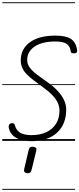

<svg xmlns="http://www.w3.org/2000/svg" viewBox="-25 -1246 702 1698"><path d="M253.5 2.5Q168 2.5 115 -28.8Q62 -60 52 -120.5Q50 -129.5 54.8 -140.8Q59.5 -152 73.5 -156Q85 -159 94.2 -155Q103.5 -151 106.5 -139Q116.5 -96 151.8 -73.5Q187 -51 253.5 -51Q329.5 -51 385 -77.2Q440.5 -103.5 470.8 -152Q501 -200.5 501 -267Q501 -303 485.8 -337Q470.5 -371 435.5 -407Q400.5 -443 342 -484.5Q303.5 -512.5 270 -537.8Q236.5 -563 211.5 -589Q186.5 -615 172.5 -644.8Q158.5 -674.5 158.5 -711Q158.5 -813.5 239.5 -872.2Q320.5 -931 463.5 -931Q554.5 -931 599.2 -903.8Q644 -876.5 656.5 -809Q658 -798.5 656.2 -788.8Q654.5 -779 642 -775.5Q630 -773 616.2 -775.8Q602.5 -778.5 601.5 -789.5Q597 -818 584.2 -838Q571.5 -858 543 -868.5Q514.5 -879 462 -879Q349 -879 282.2 -835Q215.5 -791 215.5 -715Q215.5 -679.5 237.2 -649.5Q259 -619.5 298.8 -589Q338.5 -558.5 392.5 -521Q444 -485 481.8 -445.5Q519.5 -406 540 -363.8Q560.5 -321.5 560.5 -276.5Q560.5 -211.5 539.5 -159.8Q518.5 -108 478.8 -71.8Q439 -35.5 382 -16.5Q325 2.5 253.5 2.5ZM253.5 2.5Q168 2.5 115 -28.8Q62 -60 52 -120.5Q50 -129.5 54.8 -140.8Q59.5 -152 73.5 -156Q85 -159 94.2 -155Q103.5 -151 106.5 -139Q116.5 -96 151.8 -73.5Q187 -51 253.5 -51Q329.5 -51 385 -77.2Q440.5 -103.5 470.8 -152Q501 -200.5 501 -267Q501 -303 485.8 -337Q470.5 -371 435.5 -407Q400.5 -443 342 -484.5Q303.5 -512.5 270 -537.8Q236.5 -563 211.5 -589Q186.5 -615 172.5 -644.8Q158.5 -674.5 158.5 -711Q158.5 -813.5 239.5 -872.2Q320.5 -931 463.5 -931Q554.5 -931 599.2 -903.8Q644 -876.5 656.5 -809Q658 -798.5 656.2 -788.8Q654.5 -779 642 -775.5Q630 -773 616.2 -775.8Q602.5 -778.5 601.5 -789.5Q597 -818 584.2 -838Q571.5 -858 543 -868.5Q514.5 -879 462 -879Q349 -879 282.2 -835Q215.5 -791 215.5 -715Q215.5 -679.5 237.2 -649.5Q259 -619.5 298.8 -589Q338.5 -558.5 392.5 -521Q444 -485 481.8 -445.5Q519.5 -406 540 -363.8Q560.5 -321.5 560.5 -276.5Q560.5 -211.5 539.5 -159.8Q518.5 -108 478.8 -71.8Q439 -35.5 382 -16.5Q325 2.5 253.5 2.5ZM214.5 286Q200 284.5 192.5 276Q185 267.5 189 249L229 78.5Q233 61.5 242.8 55.8Q252.5 50 268 51.5Q283 53 291.5 60.8Q300 68.5 296 85.5L254 258Q250 275 239.5 281.2Q229 287.5 214.5 286ZM-5 424.5H639V432.5H-5ZM-5 -16H639V0H-5ZM-5 -501.5H639V-493.5H-5ZM-5 -1226H639V-1218H-5Z"/></svg>

Font: Edu AU VIC WA NT Guides
Style: Regular
Weight: 400
Designer: Tina and Corey Anderson, Eben Sorkin, Mirko Velimirovic
Foundry: Google for Education
Version: Version 1.001